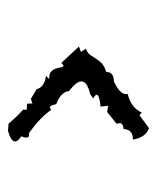

<svg xmlns="http://www.w3.org/2000/svg" viewBox="24 -528 395 484"><g transform="rotate(-90 222.0 -286.5)"><path d="M140.6 -108.9Q116.7 -117.2 111.8 -149.4Q137.2 -149.4 138.2 -172.9Q153.3 -174.3 153.3 -183.1L151.4 -190.4L181.2 -214.4L196.8 -211.9L194.8 -231Q224.6 -233.9 224.6 -240.7Q224.6 -244.6 215.3 -249.5L226.6 -257.3Q258.3 -264.6 258.3 -279.3Q258.3 -292 233.9 -310.5Q231.9 -331.1 200.7 -342.8Q198.2 -358.9 192.4 -358.9L186.5 -355.5Q168 -382.8 127.9 -411.6L123.5 -411.1Q116.7 -411.1 116.7 -418Q116.7 -424.3 120.1 -430.7Q106.9 -439.5 106.9 -446.3Q106.9 -457 133.8 -464.4L151.9 -462.9Q167 -444.3 187 -426.3V-417L202.1 -416.5L202.6 -402.8L214.4 -406.7L238.8 -392.1Q243.7 -372.1 272.5 -368.7L263.7 -359.9L267.6 -360.4Q278.8 -360.4 283.9 -354.7Q289.1 -349.1 291 -342.5Q293 -335.9 293.9 -330.3Q294.9 -324.7 297.9 -324.7Q300.3 -324.7 304.7 -330.1L346.2 -285.6L332.5 -280.3L340.8 -268.1Q329.6 -263.7 325 -257.1Q320.3 -250.5 315.9 -243.2Q311.5 -235.8 304.7 -228.8Q297.9 -221.7 282.2 -216.8Q282.2 -197.8 258.3 -197.3Q226.1 -182.6 226.1 -166.5L226.6 -162.6Q191.9 -154.3 179.7 -127L172.9 -132.8Z"/></g></svg>

Font: Truetypewriter PolyglOTT
Style: Regular
Weight: 400
Designer: Sergey Beatoff a.k.a. Sam_T
Version: Version 3.76